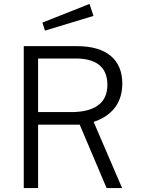

<svg xmlns="http://www.w3.org/2000/svg" viewBox="-20 -958 716 978"><path d="M436 -938 196 -843 209 -802 456 -877ZM602 0 457 -337C526 -360 603 -413 603 -532C603 -654 523 -723 372 -723H101V0H174V-323H386L523 0ZM341 -387H174V-660H366C468 -660 527 -618 527 -526C527 -431 460 -387 341 -387Z"/></svg>

Font: United Sans Light
Style: Regular
Weight: 300
Designer: Pablo Impallari, Rodrigo Fuenzalida (Modified by Dan O. Williams)
Version: Version 1.000;PS 001.000;hotconv 1.0.88;makeotf.lib2.5.64775